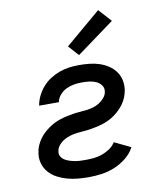

<svg xmlns="http://www.w3.org/2000/svg" viewBox="-86 -840 772 918"><g transform="rotate(-10 300.0 -381.5)"><path d="M271 8Q244 8 217.5 5.5Q191 3 166 -4Q141 -11 118.5 -23Q96 -35 79.5 -54Q63 -73 56 -98Q49 -123 54 -150Q56 -166 62.5 -181.5Q69 -197 78.5 -211Q88 -225 100.5 -237Q113 -249 127 -259Q141 -269 156 -276.5Q171 -284 187 -289Q203 -294 219 -297.5Q235 -301 251 -303.5Q267 -306 283 -307Q299 -308 315 -310Q331 -312 347 -316.5Q363 -321 377.5 -330Q392 -339 403.5 -352.5Q415 -366 417 -382Q420 -400 409.5 -413.5Q399 -427 384 -433.5Q369 -440 352 -442Q335 -444 317 -444Q298 -444 279 -441Q260 -438 241.5 -429.5Q223 -421 209 -405Q195 -389 192 -370H96Q96 -370 96 -370Q96 -370 96 -370Q100 -394 111 -416.5Q122 -439 139 -458.5Q156 -478 177.5 -491.5Q199 -505 222.5 -513.5Q246 -522 269.5 -525Q293 -528 317 -528Q342 -528 367 -525.5Q392 -523 415 -515.5Q438 -508 458 -495Q478 -482 492 -463Q506 -444 511 -420Q516 -396 512 -371Q509 -355 503 -339.5Q497 -324 487.5 -310Q478 -296 465.5 -283.5Q453 -271 439.5 -261Q426 -251 410.5 -243.5Q395 -236 379.5 -231Q364 -226 348 -222.5Q332 -219 316 -216.5Q300 -214 284 -213Q268 -212 252 -210Q236 -208 220 -203.5Q204 -199 189 -190.5Q174 -182 162.5 -168.5Q151 -155 149 -139Q146 -126 152.5 -114.5Q159 -103 169.5 -96.5Q180 -90 192.5 -86Q205 -82 218 -79.5Q231 -77 244 -76.5Q257 -76 271 -76Q291 -76 311 -78Q331 -80 350.5 -87Q370 -94 388 -106Q406 -118 417 -136L496 -98Q481 -69 454 -47.5Q427 -26 396.5 -13.5Q366 -1 334 3.5Q302 8 271 8ZM326 -575 281 -625 453 -771 509 -709Z"/></g></svg>

Font: Iosevka SS04 Medium Extended
Style: Italic
Weight: 500
Width: 7
Italic angle: -9°
Monospace: yes
Designer: Belleve Invis
Foundry: Belleve Invis
Version: Version 19.0.0; ttfautohint (v1.8.4)